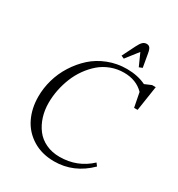

<svg xmlns="http://www.w3.org/2000/svg" viewBox="-211 -1041 1096 1184"><g transform="rotate(30 337.5 -449.0)"><path d="M68.8 -291Q68.8 -351.1 85.9 -411.1Q103 -471.2 137 -524.9Q170.9 -578.6 217 -620.4Q263.2 -662.1 325.7 -686.5Q388.2 -710.9 458 -710.9Q535.2 -710.9 594.2 -682.1L641.1 -702.1H667L640.1 -524.9H615.2L595.2 -627Q541.5 -682.1 454.1 -682.1Q405.8 -682.1 362.1 -665.5Q318.4 -648.9 284.9 -620.1Q251.5 -591.3 224.1 -553Q196.8 -514.6 179.2 -470.9Q161.6 -427.2 152.3 -380.9Q143.1 -334.5 143.1 -289.1Q143.1 -236.8 157.5 -191.2Q171.9 -145.5 199 -109.9Q226.1 -74.2 269.5 -53.7Q313 -33.2 367.2 -33.2Q493.2 -33.2 583 -117.2L598.1 -97.2Q491.7 7.8 352.1 7.8Q264.6 7.8 199.5 -32.2Q134.3 -72.3 101.6 -139.4Q68.8 -206.5 68.8 -291ZM387.2 -765.1 433.1 -856.9Q446.8 -884.3 458.5 -895Q470.2 -905.8 485.8 -905.8Q501.5 -905.8 509.5 -895Q517.6 -884.3 522 -856.9L538.1 -765.1L515.1 -755.9L476.1 -842.8L408.2 -755.9Z"/></g></svg>

Font: Dihjauti S
Style: Italic
Weight: 400
Italic angle: -9°
Designer: T. Christopher White
Version: Version 3.0.0